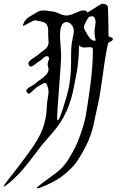

<svg xmlns="http://www.w3.org/2000/svg" viewBox="-94 -812 657 1032"><path d="M380.9 -747.1 447.3 -789.1Q453.1 -792 459 -792Q468.8 -792 477.5 -786.1Q486.3 -780.3 486.3 -771.5Q489.3 -693.4 489.3 -621.1Q489.3 -615.2 501 -611.8Q512.7 -608.4 512.7 -601.6Q512.7 -594.7 500 -588.9Q487.3 -583 486.3 -576.2Q472.7 -517.6 459.5 -416Q446.3 -314.5 432.6 -252Q426.8 -228.5 419.4 -191.4Q412.1 -154.3 407.2 -133.8Q402.3 -113.3 392.1 -83.5Q381.8 -53.7 366.2 -24.4Q336.9 33.2 311 66.9Q285.2 100.6 240.2 134.8Q215.8 154.3 167.5 177.2Q119.1 200.2 106.4 200.2Q102.5 200.2 102.5 199.2Q102.5 197.3 111.3 189.5Q138.7 167 174.8 141.6Q210.9 116.2 231.9 96.7Q252.9 77.1 273.4 44.9Q313.5 -17.6 336.9 -84.5Q360.4 -151.4 367.7 -193.4Q375 -235.4 389.6 -338.9Q405.3 -452.1 405.3 -546.9Q405.3 -558.6 387.7 -558.6Q383.8 -558.6 374 -557.6Q364.3 -556.6 359.4 -556.6Q345.7 -556.6 335.9 -564.5Q334 -565.4 331.1 -568.4Q329.1 -480.5 318.4 -422.9Q316.4 -412.1 311 -384.3Q305.7 -356.4 303.7 -346.7Q301.8 -336.9 296.9 -314.9Q292 -293 288.1 -280.8Q284.2 -268.6 277.8 -250Q271.5 -231.4 263.7 -214.8Q255.9 -198.2 246.1 -179.7Q231.4 -153.3 212.4 -128.4Q193.4 -103.5 168.9 -76.2Q144.5 -48.8 131.8 -33.2Q127.9 -28.3 103.5 3.9Q79.1 36.1 72.3 44.9Q65.4 53.7 45.4 78.6Q25.4 103.5 13.7 115.7Q2 127.9 -15.1 144.5Q-32.2 161.1 -47.9 173.8Q-70.3 191.4 -73.2 191.4Q-74.2 191.4 -74.2 189.5Q-74.2 183.6 -31.2 129.9Q11.7 76.2 63.5 4.4Q115.2 -67.4 131.8 -111.3Q142.6 -136.7 148.4 -164.1Q154.3 -191.4 155.3 -205.1Q156.2 -218.8 159.2 -260.7Q160.2 -271.5 163.6 -290.5Q167 -309.6 167 -319.3Q167 -332 161.1 -349.1Q155.3 -366.2 147.5 -366.2Q141.6 -366.2 128.4 -357.9Q115.2 -349.6 111.3 -347.7Q101.6 -343.8 84.5 -326.2Q67.4 -308.6 60.5 -308.6Q55.7 -308.6 51.8 -314Q47.9 -319.3 47.9 -324.2Q47.9 -331.1 56.2 -337.4Q64.5 -343.8 77.1 -350.6Q89.8 -357.4 95.7 -363.3Q101.6 -369.1 122.1 -383.3Q142.6 -397.5 154.8 -411.1Q167 -424.8 167 -439.5Q167 -443.4 164.6 -452.6Q162.1 -461.9 162.1 -467.8Q162.1 -473.6 166 -483.9Q169.9 -494.1 169.9 -498Q169.9 -509.8 156.2 -509.8Q148.4 -509.8 134.8 -496.6Q121.1 -483.4 114.3 -480.5Q108.4 -477.5 93.8 -465.8Q79.1 -454.1 72.3 -454.1Q66.4 -454.1 62.5 -459.5Q58.6 -464.8 58.6 -470.7Q58.6 -479.5 69.3 -488.3Q80.1 -497.1 96.2 -507.3Q112.3 -517.6 120.1 -525.4Q125 -530.3 138.7 -539.6Q152.3 -548.8 159.7 -559.1Q167 -569.3 167 -585.9Q167 -589.8 166 -601.1Q165 -612.3 165 -620.1V-644.5Q165 -670.9 155.8 -682.1Q146.5 -693.4 126 -696.8Q105.5 -700.2 101.6 -702.1Q100.6 -703.1 96.7 -703.1Q86.9 -703.1 61.5 -688.5Q36.1 -673.8 32.2 -673.8Q29.3 -673.8 29.3 -675.8Q29.3 -678.7 30.3 -680.7Q37.1 -698.2 46.4 -708Q55.7 -717.8 74.7 -728.5Q93.8 -739.3 101.6 -744.1Q118.2 -755.9 139.6 -755.9Q146.5 -755.9 154.3 -754.9Q162.1 -753.9 172.9 -752.4Q183.6 -751 189.5 -750Q203.1 -749 224.6 -738.8Q246.1 -728.5 262.7 -728.5Q281.2 -728.5 310.5 -742.2Q339.8 -755.9 352.5 -755.9Q372.1 -755.9 373 -749Q373 -746.1 375 -745.6Q377 -745.1 378.9 -745.6Q380.9 -746.1 380.9 -747.1ZM414.1 -639.6Q414.1 -652.3 417 -668.9Q419.9 -685.5 419.9 -691.4Q419.9 -705.1 414.1 -716.8Q410.2 -724.6 400.4 -724.6Q395.5 -724.6 389.6 -722.7Q384.8 -721.7 382.3 -718.8Q379.9 -715.8 376.5 -710Q373 -704.1 372.1 -702.1Q357.4 -677.7 357.4 -665Q357.4 -655.3 375 -627Q389.6 -603.5 396.5 -599.6Q403.3 -594.7 411.1 -593.3Q418.9 -591.8 419.9 -595.7L417 -611.3Q414.1 -627.9 414.1 -639.6ZM302.7 -643.6Q302.7 -666 290 -679.7Q277.3 -693.4 263.7 -693.4Q228.5 -693.4 228.5 -619.1Q228.5 -603.5 231.4 -569.3Q234.4 -535.2 234.4 -515.6Q234.4 -476.6 223.6 -340.8Q212.9 -205.1 212.9 -179.7Q212.9 -165 215.8 -165Q223.6 -165 243.2 -225.1Q262.7 -285.2 273.4 -330.1Q288.1 -393.6 288.1 -483.4V-518.6Q288.1 -567.4 295.4 -600.1Q302.7 -632.8 302.7 -643.6Z"/></svg>

Font: Isabella
Style: Medium
Weight: 500
Designer: John Stracke
Version: Version 001.202